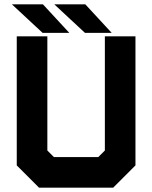

<svg xmlns="http://www.w3.org/2000/svg" viewBox="-20 -868 704 888"><path d="M160.5 0 57.5 -103V-700H199V-172L229.5 -141.5H434.5L465 -172V-700H606.5V-103L503.5 0ZM195 -71H469L536 -135.5V-629.5V-135.5L469 -71H195L128 -136.5V-629.5V-136.5ZM496.5 -716H373L231 -848H374.5ZM401.5 -750 341.5 -813H342L402 -750ZM300.5 -716H177L35 -848H178.5ZM205.5 -750 145.5 -813H146L206 -750Z"/></svg>

Font: Tourney Thin Black
Style: Regular
Weight: 900
Version: Version 1.015